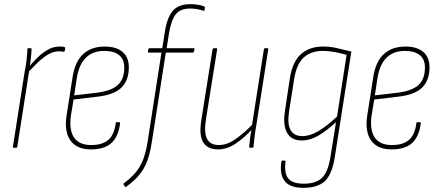

<svg xmlns="http://www.w3.org/2000/svg" viewBox="-20 -711 2113 924"><path d="M46 0Q41 0 42 -4L99 -368Q105 -395 108 -423Q111 -451 112 -475Q112 -479 116 -479H129Q132 -479 132 -475Q131 -452 128 -426Q125 -400 121 -378V-374L63 -4Q62 0 57 0ZM111 -359 115 -384Q133 -406 156.5 -430Q180 -454 208 -470.5Q236 -487 266 -487Q274 -487 280.5 -486.5Q287 -486 291 -484Q294 -483 294 -479Q294 -477 293 -472.5Q292 -468 291 -465Q289 -461 285 -462Q282 -463 276.5 -463.5Q271 -464 263 -464Q237 -464 211 -448.5Q185 -433 160 -408.5Q135 -384 111 -359Z M418 8Q350 8 319.5 -34Q289 -76 300 -153L329 -338Q340 -413 379.5 -450Q419 -487 484 -487Q539 -487 569.5 -461.5Q600 -436 600 -387Q600 -325 565 -290Q530 -255 451 -246L334 -232L321 -153Q312 -85 336.5 -49Q361 -13 419 -13Q473 -13 501.5 -38Q530 -63 537 -119Q537 -123 541 -123H554Q558 -123 558 -118Q550 -53 516 -22.5Q482 8 418 8ZM337 -252 448 -265Q517 -274 547.5 -302.5Q578 -331 578 -386Q578 -426 553 -446Q528 -466 482 -466Q427 -466 394 -434Q361 -402 350 -338Z M782 -479H912Q917 -479 916 -474L913 -462Q912 -458 908 -458H778L710 -23Q702 28 688 65Q674 102 650 131Q626 160 587 188Q584 191 582 188L574 176Q573 172 576 171Q611 145 633.5 118Q656 91 669 56.5Q682 22 690 -26L757 -458H695Q691 -458 692 -463L694 -475Q695 -479 700 -479H761L773 -555Q784 -628 812 -659.5Q840 -691 896 -691Q914 -691 933 -688Q952 -685 963 -680Q966 -678 966 -674L964 -662Q964 -658 960 -659Q946 -664 929 -667Q912 -670 896 -670Q848 -670 826.5 -643Q805 -616 794 -555Z M1029 8Q980 8 958.5 -25Q937 -58 949 -134L1003 -474Q1005 -479 1009 -479H1020Q1026 -479 1025 -474L971 -136Q961 -72 976.5 -42.5Q992 -13 1033 -13Q1073 -13 1113.5 -41.5Q1154 -70 1200 -117L1196 -92Q1157 -49 1115 -20.5Q1073 8 1029 8ZM1183 0Q1179 0 1179 -4Q1181 -28 1184.5 -53Q1188 -78 1192 -99V-104L1250 -474Q1251 -479 1255 -479H1266Q1272 -479 1271 -474L1214 -111Q1209 -84 1205.5 -56.5Q1202 -29 1200 -4Q1200 0 1196 0Z M1535 -487Q1571 -487 1603 -479Q1635 -471 1671 -463L1591 46Q1578 128 1543.5 160.5Q1509 193 1439 193Q1377 193 1351 161.5Q1325 130 1334 67Q1335 62 1338 62H1351Q1355 62 1354 68Q1347 122 1367 147.5Q1387 173 1442 173Q1499 173 1528.5 146Q1558 119 1570 46L1597 -123Q1552 -82 1512.5 -58.5Q1473 -35 1432 -35Q1383 -35 1362 -71Q1341 -107 1351 -175L1375 -335Q1388 -415 1429 -451Q1470 -487 1535 -487ZM1435 -56Q1472 -56 1513 -80.5Q1554 -105 1602 -150L1648 -447Q1620 -455 1591 -460.5Q1562 -466 1534 -466Q1478 -466 1443 -435.5Q1408 -405 1396 -333L1371 -174Q1362 -114 1378.5 -85Q1395 -56 1435 -56Z M1865 8Q1797 8 1766.5 -34Q1736 -76 1747 -153L1776 -338Q1787 -413 1826.5 -450Q1866 -487 1931 -487Q1986 -487 2016.5 -461.5Q2047 -436 2047 -387Q2047 -325 2012 -290Q1977 -255 1898 -246L1781 -232L1768 -153Q1759 -85 1783.5 -49Q1808 -13 1866 -13Q1920 -13 1948.5 -38Q1977 -63 1984 -119Q1984 -123 1988 -123H2001Q2005 -123 2005 -118Q1997 -53 1963 -22.5Q1929 8 1865 8ZM1784 -252 1895 -265Q1964 -274 1994.5 -302.5Q2025 -331 2025 -386Q2025 -426 2000 -446Q1975 -466 1929 -466Q1874 -466 1841 -434Q1808 -402 1797 -338Z"/></svg>

Font: Sofia Sans Condensed Thin
Style: Italic
Weight: 250
Italic angle: -9°
Version: Version 4.100